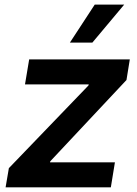

<svg xmlns="http://www.w3.org/2000/svg" viewBox="-20 -799 583 819"><path d="M278.1 -617.2H373.9L509.9 -779.5H384.2ZM3.9 0H452.8L470.2 -106.5H193.2L194.6 -111.2L519.5 -457.7L533.7 -545.5H104.4L86.6 -438.9H358.7L357.2 -434.3L17.8 -81.7Z"/></svg>

Font: TID UI Semi Bold
Style: Italic
Weight: 600
Italic angle: -9.39999°
Designer: The TID Project Authors
Foundry: Bakken & Bæck
Version: Version 1.001;hotconv 1.0.109;makeotfexe 2.5.65596